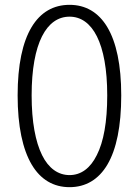

<svg xmlns="http://www.w3.org/2000/svg" viewBox="-20 -762 575 795"><path d="M425 -81C462 -144 482 -239 482 -367C482 -620 400 -742 268 -742C135 -742 53 -620 53 -367C53 -239 74 -144 111 -81C148 -18 202 13 268 13C334 13 388 -18 425 -81ZM381 -120C354 -65 315 -37 268 -37C221 -37 181 -65 154 -120C127 -175 111 -257 111 -367C111 -584 173 -693 268 -693C362 -693 424 -584 424 -367C424 -257 409 -175 381 -120Z"/></svg>

Font: GenSenRounded2 TW L
Style: Regular
Weight: 300
Version: Version 2.100;PS 2.1;hotconv 16.6.51;makeotf.lib2.5.65220 DE